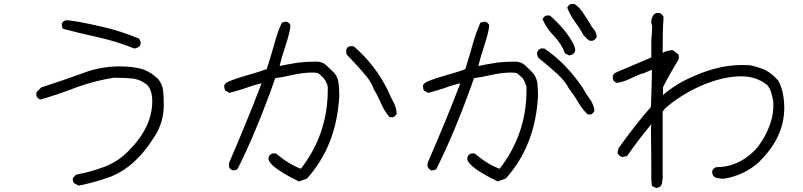

<svg xmlns="http://www.w3.org/2000/svg" viewBox="-20 -865 4040 966"><path d="M655 -621Q570 -656 477.5 -676.5Q385 -697 297 -720Q291 -728 291 -745Q296 -760 312 -763Q355 -763 508 -727Q595 -706 679 -671Q682 -668 683 -664.5Q684 -661 686 -657Q688 -653 688 -649Q688 -626 655 -621ZM376 69 353 57Q346 49 346 33Q349 27 356 21Q361 14 366 13Q436 0 504.5 -25.5Q573 -51 626 -105Q746 -225 746 -355Q746 -414 718 -440Q683 -467 642 -470.5Q601 -474 553 -474Q457 -459 366 -426Q276 -391 183 -364Q176 -366 170 -372.5Q164 -379 163 -384V-400L187 -425Q293 -459 400 -498Q487 -531 582 -531Q661 -531 708 -513Q746 -497 777 -466Q797 -440 800.5 -410Q804 -380 804 -337Q804 -252 760 -182Q658 -16 520 30Q450 54 376 69Z M1955 -275 1940 -276Q1913 -307 1897 -345Q1881 -383 1860 -417Q1854 -437 1840 -458Q1825 -485 1724 -591Q1722 -598 1722 -610Q1722 -629 1744 -633L1760 -632Q1868 -538 1930 -413Q1943 -382 1958.5 -353.5Q1974 -325 1976 -292Q1967 -277 1955 -275ZM1484 48Q1331 -27 1331 -67Q1331 -86 1351 -93H1368Q1435 -37 1494 -16Q1629 -191 1629 -411V-429Q1627 -433 1627 -438Q1615 -467 1603.5 -477Q1592 -487 1581 -497Q1568 -500 1551 -500Q1504 -500 1443 -486Q1395 -475 1365 -472Q1271 -205 1175 -14Q1167 -8 1151 -8Q1134 -14 1132 -28V-44Q1230 -272 1296 -446Q1290 -446 1239 -430Q1187 -411 1134 -398L1114 -409Q1108 -418 1108 -435Q1110 -440 1116 -446Q1129 -459 1223 -486Q1268 -499 1322 -517Q1342 -580 1359 -639Q1373 -696 1398 -751Q1411 -756 1422 -756Q1426 -755 1433.5 -749Q1441 -743 1441 -737Q1441 -710 1415 -630Q1399 -584 1387 -534H1393Q1424 -541 1480 -550Q1524 -555 1571 -555Q1602 -555 1622.5 -536Q1643 -517 1663 -497Q1681 -473 1684 -443Q1687 -413 1687 -383Q1674 -133 1525 33Z M2484 48Q2331 -27 2331 -67Q2331 -86 2351 -93H2368Q2434 -37 2494 -16Q2629 -191 2629 -411V-429Q2627 -433 2626 -438Q2616 -467 2604 -477Q2592 -487 2581 -497Q2567 -500 2551 -500Q2504 -500 2443 -486Q2395 -475 2365 -472Q2271 -205 2175 -14Q2167 -8 2150 -8Q2136 -14 2131 -28V-44Q2230 -272 2296 -446Q2290 -446 2239 -430Q2187 -411 2134 -398L2113 -409Q2108 -418 2108 -435Q2110 -440 2116 -446Q2129 -459 2223 -486Q2304 -509 2321 -517Q2341 -580 2357 -638Q2373 -696 2397 -751Q2412 -756 2422 -756Q2426 -755 2433.5 -749Q2441 -743 2441 -737Q2441 -710 2415 -630Q2399 -584 2387 -534H2393Q2424 -541 2480 -550Q2524 -555 2571 -555Q2602 -555 2622.5 -536Q2643 -517 2662 -497Q2681 -473 2684 -443Q2687 -413 2687 -383Q2674 -133 2525 33ZM2953 -289H2937Q2909 -316 2888.5 -351.5Q2868 -387 2842 -420Q2825 -455 2786 -491Q2756 -519 2688 -575Q2682 -586 2682 -600Q2687 -616 2702 -621H2719Q2827 -548 2912 -423Q2927 -394 2946.5 -368Q2966 -342 2971 -309Q2965 -294 2953 -289ZM2962 -660H2947Q2937 -664 2916 -688Q2896 -724 2872.5 -756Q2849 -788 2834 -826Q2839 -840 2853 -845H2871Q2896 -827 2912.5 -802Q2929 -777 2945 -752Q2954 -733 2968 -717Q2982 -701 2982 -679Q2977 -666 2962 -660ZM2844 -586 2823 -596Q2805 -645 2767 -684Q2729 -723 2710 -768Q2715 -782 2729 -787H2747Q2827 -716 2864 -646Q2868 -635 2871 -628.5Q2874 -622 2874 -614Q2874 -592 2844 -586Z M3282 81 3260 71 3257 42Q3257 -88 3255 -217L3257 -240Q3194 -165 3135 -80L3112 -75Q3103 -76 3093 -86Q3087 -92 3087 -98L3092 -119Q3174 -235 3255 -327Q3260 -459 3260 -514L3215 -495H3209Q3177 -482 3147 -467.5Q3117 -453 3083 -448Q3067 -454 3063 -468V-482Q3067 -496 3083 -502L3257 -576V-667Q3261 -694 3261 -734Q3257 -745 3257 -756Q3257 -776 3271 -794L3284 -800H3298Q3311 -794 3318 -781V-764Q3314 -729 3314 -599Q3320 -601 3325 -605Q3345 -612 3365 -613L3392 -592L3395 -587V-568Q3350 -494 3316 -427V-386Q3328 -399 3339 -406Q3389 -444 3436 -466Q3583 -538 3712 -538L3752 -537Q3792 -529 3830 -513Q3866 -494 3896 -459Q3926 -404 3926 -317L3925 -299Q3916 -165 3800 -51Q3724 19 3617 35L3591 31Q3563 28 3563 -4Q3568 -18 3583 -24Q3701 -24 3788 -120Q3831 -174 3853 -236Q3871 -285 3871 -333L3870 -357Q3866 -379 3860 -400Q3854 -421 3839 -438Q3785 -481 3710 -481Q3613 -481 3497 -429Q3398 -383 3327 -320Q3318 -310 3314 -303V34L3310 60Q3307 68 3302 73Q3297 78 3282 81Z"/></svg>

Font: Yozai
Style: Regular
Weight: 400
Designer: LXGW / Y.OzVox
Foundry: LXGW / Y.OzVox
Version: Version 0.861;October 22, 2024